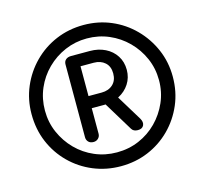

<svg xmlns="http://www.w3.org/2000/svg" viewBox="-111 -903 1081 1026"><g transform="rotate(-15 429.5 -390.5)"><path d="M327 -163Q309 -163 299 -173.5Q289 -184 289 -199V-602Q289 -619 300 -628.5Q311 -638 329 -638H433Q480 -638 517.5 -619.5Q555 -601 576.5 -567.5Q598 -534 598 -490Q598 -447 576 -413Q554 -379 516.5 -359.5Q479 -340 433 -340H364V-199Q364 -184 353.5 -173.5Q343 -163 327 -163ZM572 -163Q548 -163 538 -180L428 -361L500 -383L600 -219Q613 -197 605 -180Q597 -163 572 -163ZM364 -407H437Q475 -407 499 -429Q523 -451 523 -490Q523 -529 499 -550.5Q475 -572 437 -572H364ZM436 0Q355 0 284 -29.5Q213 -59 159 -112.5Q105 -166 75 -237Q45 -308 45 -392Q45 -472 75 -542.5Q105 -613 158.5 -667Q212 -721 283 -751Q354 -781 436 -781Q517 -781 587.5 -751Q658 -721 711.5 -667Q765 -613 795.5 -542.5Q826 -472 826 -391Q826 -308 795.5 -237Q765 -166 711.5 -112.5Q658 -59 587.5 -29.5Q517 0 436 0ZM434 -77Q500 -77 557 -101.5Q614 -126 657 -169.5Q700 -213 725 -270Q750 -327 750 -392Q750 -457 725 -514Q700 -571 656.5 -614.5Q613 -658 556 -682.5Q499 -707 434 -707Q370 -707 313 -682.5Q256 -658 212 -614.5Q168 -571 143.5 -514Q119 -457 119 -392Q119 -327 144 -270Q169 -213 212 -169.5Q255 -126 312 -101.5Q369 -77 434 -77Z"/></g></svg>

Font: Comfortaa SemiBold
Style: Regular
Weight: 600
Designer: Johan Aakerlund
Foundry: Johan Aakerlund
Version: Version 3.104; ttfautohint (v1.8.1.43-b0c9)